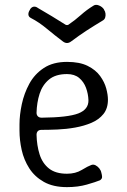

<svg xmlns="http://www.w3.org/2000/svg" viewBox="-20 -761 523 788"><path d="M255 7Q198 7 160 -14.5Q122 -36 100 -70.5Q78 -105 69 -145.5Q60 -186 60 -225V-250Q60 -289 69.5 -333.5Q79 -378 100.5 -417.5Q122 -457 160 -482Q198 -507 255 -507Q307 -507 340 -490.5Q373 -474 391 -449Q409 -424 416 -398Q423 -372 423 -352Q423 -316 404.5 -293Q386 -270 355.5 -257Q325 -244 288.5 -237.5Q252 -231 215.5 -229.5Q179 -228 150 -228Q140 -228 135 -222.5Q130 -217 130 -208Q131 -164 142.5 -127.5Q154 -91 181 -69.5Q208 -48 255 -48Q290 -48 315.5 -63.5Q341 -79 355 -84Q364 -87 372.5 -82.5Q381 -78 387.5 -70Q394 -62 396 -52Q401 -34 397.5 -28.5Q394 -23 390 -21Q373 -14 336.5 -3.5Q300 7 255 7ZM151 -278Q259 -279 301.5 -295.5Q344 -312 343 -350Q342 -376 333 -400.5Q324 -425 305 -441Q286 -457 255 -457Q208 -457 181 -434.5Q154 -412 142.5 -376Q131 -340 130 -298Q130 -289 135.5 -283.5Q141 -278 151 -278ZM407 -721Q412 -714 413 -705Q414 -696 411.5 -688.5Q409 -681 402 -677Q362 -653 333 -634Q304 -615 272 -591Q255 -578 238 -591Q206 -615 173 -642.5Q140 -670 107 -687Q97 -692 96.5 -701.5Q96 -711 103 -721V-722Q109 -732 118 -733.5Q127 -735 136 -728Q165 -711 193.5 -694Q222 -677 250 -659Q252 -658 255 -658Q258 -658 260 -659Q288 -678 312 -699.5Q336 -721 364 -738Q373 -744 386.5 -738.5Q400 -733 407 -722Z"/></svg>

Font: Winky Sans Light
Style: Regular
Weight: 300
Designer: Simon Atzbach
Foundry: typofactur
Version: Version 1.205